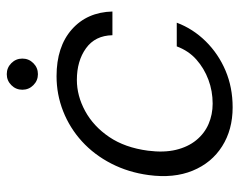

<svg xmlns="http://www.w3.org/2000/svg" viewBox="-90 -605 707 567"><g transform="rotate(-90 263.5 -321.5)"><path d="M230 12Q164 12 115 -19Q66 -50 43 -106Q20 -162 30 -236Q38 -296 64 -346.5Q90 -397 129.5 -433Q169 -469 218.5 -488.5Q268 -508 322 -508Q409 -508 460 -463Q511 -418 513 -343H443Q442 -394 404.5 -421Q367 -448 311 -448Q264 -448 219 -423.5Q174 -399 142.5 -352.5Q111 -306 102 -238Q96 -191 104.5 -155.5Q113 -120 133 -95.5Q153 -71 181 -59Q209 -47 241 -47Q278 -47 311.5 -59.5Q345 -72 371 -95Q397 -118 410 -153H480Q462 -105 425 -67.5Q388 -30 338.5 -9Q289 12 230 12ZM328 -563Q309 -563 295.5 -576.5Q282 -590 282 -609Q282 -628 295.5 -641.5Q309 -655 328 -655Q347 -655 360.5 -641.5Q374 -628 374 -609Q374 -590 360.5 -576.5Q347 -563 328 -563Z"/></g></svg>

Font: DM Sans 36pt Light
Style: Italic
Weight: 300
Italic angle: -10°
Designer: Colophon Foundry, Jonny Pinhorn
Foundry: Colophon Foundry
Version: Version 4.004;gftools[0.9.30]